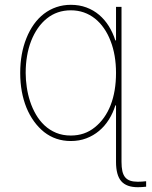

<svg xmlns="http://www.w3.org/2000/svg" viewBox="-20 -574 629 797"><path d="M89.8 -415.8Q102.6 -447.8 120.9 -473.4Q139.2 -498.9 162.6 -516.9Q186.1 -534.8 214.1 -544.4Q242.2 -554 274.1 -554Q309.3 -554 338.8 -543Q368.3 -532 391.5 -512.3Q414.8 -492.5 431.6 -465.6Q448.5 -438.6 458.8 -406.2H461.6V-545.5H484.4V98Q484.4 120.4 487.9 136.2Q491.5 152 499.5 161.8Q507.5 171.5 520.4 176Q533.4 180.4 551.8 180.4Q568.2 180.4 586.6 178.3V201Q568.5 203.1 551.8 203.1Q505 203.1 483.3 178.1Q461.6 153.1 461.6 98V-136.4H458.8Q448.9 -104.4 431.8 -77.4Q414.8 -50.4 391.3 -30.7Q367.9 -11 338.4 0.2Q308.9 11.4 274.1 11.4Q210.6 11.4 163 -25.9Q139.6 -44.7 121.1 -70.3Q102.6 -95.9 89.8 -127.1Q77.1 -158.4 70.5 -194.6Q63.9 -230.8 63.9 -271.3Q63.9 -351.9 89.8 -415.8ZM86.6 -271.3Q86.6 -242.9 91.1 -212.4Q95.5 -181.8 104.9 -153.1Q114.3 -124.3 129.3 -98.5Q144.2 -72.8 165 -53.4Q185.7 -34.1 212.9 -22.7Q240.1 -11.4 274.1 -11.4Q332 -11.4 373.9 -45.8Q416.9 -80.3 439.3 -137.8Q461.6 -195.3 461.6 -271.3Q461.6 -345.9 438.9 -404.1Q427.6 -433.6 411.2 -457Q394.9 -480.5 374.1 -497Q353.3 -513.5 328.1 -522.4Q302.9 -531.2 274.1 -531.2Q216.6 -531.2 174.4 -497.2Q153.1 -480.1 136.7 -456.3Q120.4 -432.5 109.2 -403.8Q98 -375 92.3 -341.6Q86.6 -308.2 86.6 -271.3Z"/></svg>

Font: Inter P Thin
Style: Regular
Weight: 100
Designer: Rasmus Andersson
Foundry: rsms
Version: Version 3.018;git-588b23468